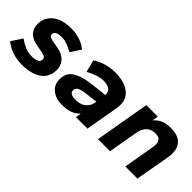

<svg xmlns="http://www.w3.org/2000/svg" viewBox="36 -1009 1549 1549"><g transform="rotate(45 810.0 -235.0)"><path d="M204 10Q152 10 101 -7Q50 -24 8 -57L69 -150Q112 -120 147 -107Q182 -94 214 -94Q299 -94 299 -139Q299 -153 289 -161.5Q279 -170 250 -176L189 -187Q124 -198 95 -231.5Q66 -265 66 -312Q66 -385 122 -432.5Q178 -480 286 -480Q336 -480 383 -465Q430 -450 466 -420L409 -333Q380 -350 347 -363Q314 -376 281 -376Q206 -376 206 -335Q206 -321 215.5 -314.5Q225 -308 251 -302L312 -291Q378 -279 408.5 -243.5Q439 -208 439 -159Q439 -78 377.5 -34Q316 10 204 10Z M664 10Q596 10 551.5 -25.5Q507 -61 507 -124Q507 -196 561 -230.5Q615 -265 706 -276L859 -294Q859 -333 834.5 -349.5Q810 -366 771 -366Q738 -366 702.5 -355Q667 -344 619 -319L592 -423Q641 -455 690 -467.5Q739 -480 790 -480Q857 -480 908 -459Q959 -438 984 -395Q1009 -352 998 -286L948 0H817L825 -48Q796 -18 759 -4Q722 10 664 10ZM717 -96Q770 -96 802.5 -122.5Q835 -149 842 -185L845 -205L736 -191Q684 -185 665.5 -171.5Q647 -158 647 -137Q647 -96 717 -96Z M1068 0 1150 -470H1281L1272 -418Q1298 -449 1333 -464.5Q1368 -480 1421 -480Q1511 -480 1548.5 -431Q1586 -382 1570 -293L1518 0H1380L1427 -272Q1430 -290 1428 -311Q1426 -332 1412 -346.5Q1398 -361 1363 -361Q1268 -361 1249 -249L1206 0Z"/></g></svg>

Font: Gantari
Style: Bold Italic
Weight: 700
Italic angle: -10°
Designer: Anugrah Pasau
Foundry: Lafontype
Version: Version 1.000; ttfautohint (v1.8.4.7-5d5b)